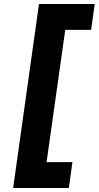

<svg xmlns="http://www.w3.org/2000/svg" viewBox="-20 -765 496 965"><path d="M46 180 176 -745H456L438 -615H308L214 50H344L326 180Z"/></svg>

Font: Plus Jakarta Sans ExtraBold
Style: Italic
Weight: 800
Italic angle: -8°
Designer: Gumpita Rahayu
Foundry: Tokotype
Version: Version 2.071; ttfautohint (v1.8.4.7-5d5b);gftools[0.9.29]